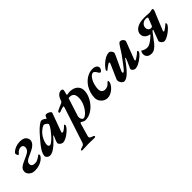

<svg xmlns="http://www.w3.org/2000/svg" viewBox="103 -1491 2733 2733"><g transform="rotate(-45 1469.0 -124.5)"><path d="M104.7 14Q67.7 14 41.3 -0.4Q14.8 -14.8 0.3 -36.1Q-14.2 -57.4 -14.2 -78.8Q-14.2 -103.2 -5.6 -121.8Q3 -140.4 24.6 -156.4Q46.3 -172.5 83 -189.3L170.2 -229.5Q213.9 -250.2 228.5 -273.1Q243 -296 243 -320.3Q243 -341.9 231 -354.5Q218.9 -367.1 194 -367.1Q171.9 -367.1 149.9 -354.8Q127.9 -342.5 116.6 -324.6Q113.2 -318.4 106.8 -315.3Q100.4 -312.2 96.3 -312.2Q91.4 -312.2 86.7 -319.9Q82 -327.6 79.1 -337.6Q76.2 -347.6 76.2 -352.6Q76.2 -365.1 98.5 -383.9Q120.9 -402.8 158.9 -417.8Q196.8 -432.9 242.8 -432.9Q308.5 -432.9 336.8 -406Q365.1 -379.1 365.9 -343.6Q367.6 -310.3 339.8 -278.7Q311.9 -247 253.2 -219.6L171.8 -181.8Q142.4 -167.8 127.4 -150.8Q112.5 -133.9 112.5 -110.8Q112.5 -86.3 128.8 -72.8Q145.1 -59.2 179.4 -59.2Q209.2 -59.2 235.5 -73.4Q261.7 -87.5 285.8 -105.8Q288.8 -107.8 291.7 -110.7Q294.6 -113.6 298.6 -113.6Q302.5 -113.6 306.9 -108.1Q311.4 -102.5 311.4 -97.5Q311.4 -86 297.9 -67.7Q284.4 -49.3 258.1 -30.6Q231.8 -11.9 193.3 1Q154.8 14 104.7 14Z M407.6 14Q394 14 379.5 6.3Q365.1 -1.5 355.5 -13.5Q346 -25.6 346 -36.6Q346 -66.8 363.8 -103.7Q381.7 -140.5 423 -193Q464.4 -245.5 534.3 -323.2Q577.7 -370.2 615.8 -399Q653.9 -427.9 672.3 -427.9Q699 -427.9 731.5 -401.6Q738.1 -394.2 739.1 -393.7Q740 -393.1 741 -393.1Q743 -393.1 743.7 -393.8Q744.4 -394.5 747 -399.9Q754.5 -414.1 757.5 -420.3Q760.5 -426.6 762.4 -431.6Q767.6 -443.2 786.7 -443.2Q802.2 -443.2 819.4 -436.1Q836.6 -429 848.7 -419.1Q860.8 -409.2 860.8 -400.1Q860.8 -394.3 858.7 -389.8L759 -118.3Q750.1 -92.5 769.5 -92.5Q781 -92.5 804.8 -109.6Q828.7 -126.6 852.6 -151.6Q855.4 -154.5 855.9 -154.7Q856.3 -155 857.5 -155Q862.3 -155 865.9 -150.5Q869.4 -145.9 869.4 -139.1Q869.4 -124.7 850.5 -100.1Q831.6 -75.5 801.8 -50.7Q765.6 -20.6 730.6 -3.3Q695.5 14 672.3 14Q657.4 14 641.7 5.5Q625.9 -2.9 615.7 -15.6Q605.5 -28.3 605.5 -40.6Q605.5 -47.5 610.7 -63.6Q612.5 -69.3 616.4 -79.2Q620.3 -89 625.1 -100.6Q629.9 -112.2 635.4 -124.2Q640.9 -136.2 645.4 -147.3Q648 -152.5 644.6 -155.1Q641.2 -157.8 638.5 -154.9Q587.3 -95.9 545.5 -58.4Q503.6 -20.8 470.2 -3.4Q436.8 14 407.6 14ZM512.8 -91.6Q529.9 -91.6 566.8 -123.2Q603.8 -154.8 642.4 -202.6Q674.6 -241.7 693.4 -272.5Q712.1 -303.4 712.1 -316.4Q712.1 -325.3 691.7 -342Q682.4 -349.5 672.1 -354.5Q661.9 -359.6 655.2 -359.6Q639.7 -359.6 612.7 -341.6Q585.7 -323.6 562.2 -300.2Q541.5 -279.7 523.4 -249.1Q505.2 -218.5 494.1 -186.1Q483 -153.6 483 -127.3Q483 -110.6 491 -101.1Q499 -91.6 512.8 -91.6Z M784.6 285.2Q780.4 285.2 776.9 281.9Q773.5 278.7 774.3 273.7Q775.1 265.7 781.5 261.4Q787.9 257.2 796.1 255.4Q826.9 247.3 841 239Q855 230.8 862.9 206.9L1032.9 -312.4Q1036.3 -322.3 1038.5 -331Q1040.7 -339.6 1038.8 -344.6Q1036.8 -349.5 1025.2 -346.7Q1005.3 -341.9 990.7 -337Q976 -332.1 953.4 -323.7Q945.4 -320.5 936.8 -321.8Q928.3 -323.1 928.3 -334Q928.3 -344.5 936.5 -351.1Q944.7 -357.7 953.9 -361.6Q969.9 -367.9 990.5 -378.2Q1011.1 -388.5 1048.6 -403.5Q1055.6 -406.3 1061.8 -413.9Q1067.9 -421.5 1074 -440.8Q1090.5 -488.6 1116.4 -511.2Q1142.3 -533.9 1173.4 -533.9Q1192 -533.9 1199.3 -522.7Q1206.5 -511.6 1199.6 -486.2L1189.1 -447Q1186.9 -437 1187.7 -430.9Q1188.5 -424.8 1192.5 -425.8Q1205.5 -428.6 1218.4 -430.8Q1231.4 -433 1245.5 -433Q1298.8 -433 1334.7 -415.3Q1370.5 -397.6 1389 -367Q1407.5 -336.5 1407.5 -297.4Q1407.5 -244.5 1384.3 -189.5Q1361 -134.5 1321.1 -88.4Q1281.1 -42.4 1229.7 -14.2Q1178.3 14 1122.5 14Q1105.3 14 1091 7.2Q1076.8 0.4 1068.4 -5.6Q1055.3 -15.7 1048.6 -13.7Q1041.8 -11.6 1036.5 7.4L982 196.7Q975.8 216.1 987.3 229Q998.8 242 1033.6 251.4Q1040.3 252.4 1046.7 256.6Q1053 260.8 1053 271.3Q1053 276.5 1046.4 279.8Q1039.9 283.1 1031.3 283.1Q1014.7 283.1 990.1 282.2Q965.5 281.3 942.6 280.9Q919.6 280.5 904.9 280.6Q879.9 281.2 846.1 283.2Q812.4 285.2 784.6 285.2ZM1122.7 -24.1Q1141.6 -24.1 1167.7 -45.1Q1193.8 -66.1 1219.5 -102.4Q1245.2 -138.7 1262.3 -184.9Q1279.4 -231.2 1279.4 -281Q1279.4 -334.5 1257.3 -357.4Q1235.3 -380.3 1198.4 -380.5Q1191.9 -380.5 1185.4 -380.1Q1178.8 -379.6 1171.9 -378.5L1085.7 -110.1Q1081.3 -95.4 1081.6 -81.1Q1081.9 -66.8 1086.8 -55Q1092.6 -41.2 1099.2 -32.7Q1105.8 -24.1 1122.7 -24.1Z M1569.9 14.2Q1533.1 14.2 1502.5 -4.2Q1471.9 -22.7 1453.5 -53.5Q1435.1 -84.4 1435.9 -122Q1436.9 -170.3 1450.8 -216.2Q1464.6 -262.2 1489.3 -301.5Q1514 -340.8 1547.2 -370.3Q1580.3 -399.7 1620.9 -416.3Q1661.5 -432.9 1706.7 -432.9Q1745.2 -432.9 1769.1 -416Q1792.9 -399.1 1792.9 -373Q1792.9 -353.7 1779.7 -335.1Q1766.5 -316.6 1752.2 -316.6Q1744.2 -316.6 1738.3 -322.8Q1732.4 -329 1721.7 -347.2Q1712.4 -364.7 1699.7 -377.5Q1687 -390.3 1674.1 -390.3Q1652.6 -390.3 1632.3 -371.1Q1612.1 -352 1595.3 -320.5Q1578.5 -289 1568.6 -250.9Q1558.7 -212.8 1557.9 -174.3Q1557.1 -137.2 1576.3 -116.6Q1595.4 -95.9 1628.1 -95.9Q1655.1 -95.9 1678.7 -108.4Q1702.2 -120.9 1718.7 -142.2Q1723.2 -147.6 1728.4 -151Q1733.5 -154.4 1737.9 -154.4Q1747.5 -154.4 1747.5 -143Q1747.5 -118.6 1731.7 -91.2Q1716 -63.7 1689.5 -39.6Q1663.1 -15.6 1631.9 -0.7Q1600.7 14.2 1569.9 14.2Z M1904.7 14Q1884.7 14 1867.5 -3.3Q1850.2 -20.6 1843 -43.8Q1835.8 -67.1 1843.7 -85.7L1937.2 -297.7Q1944.2 -313.1 1943.4 -321Q1942.5 -328.9 1934.5 -328.9Q1928.7 -328.9 1913.1 -319.7Q1897.5 -310.4 1881.3 -298.4Q1865.2 -286.4 1856.7 -278.4Q1844.1 -265.7 1835.7 -265.9Q1827.3 -266.1 1827.3 -274.8Q1827.3 -284.5 1832.6 -294.1Q1837.9 -303.6 1845.1 -313Q1874.2 -348.6 1906.7 -375.7Q1939.3 -402.8 1972.5 -418.2Q2005.8 -433.6 2037 -433.6Q2051 -433.6 2064.9 -420.7Q2078.8 -407.8 2085.6 -390.5Q2092.5 -373.1 2086 -358.8Q2067 -317 2039 -257.3Q2011.1 -197.5 1976.2 -122.1Q1968.8 -107 1970.1 -96.2Q1971.4 -85.3 1981.4 -85.3Q1991.4 -85.3 2010.5 -106.4Q2029.7 -127.5 2054.4 -160.7Q2079.1 -193.8 2104.6 -228.1Q2123.8 -252.3 2141.6 -278.2Q2159.5 -304.1 2175.3 -328.8Q2191 -353.5 2202.3 -371.8Q2218.8 -398.2 2232.3 -415.5Q2245.9 -432.9 2262.5 -432.9Q2281.7 -432.9 2296.7 -421.9Q2311.7 -411 2318.9 -396.1Q2326.1 -381.1 2320.6 -366.9L2221.3 -108.1Q2218.2 -99.8 2218.4 -92.7Q2218.6 -85.5 2224.3 -85.5Q2232.4 -85.5 2252.6 -98.3Q2272.8 -111.1 2295.2 -128.4Q2317.6 -145.6 2330.9 -159Q2333.6 -161.6 2334.8 -161.6Q2340.2 -161.6 2344 -157.1Q2347.9 -152.5 2347.9 -146.9Q2347.9 -134.2 2334.2 -116.6Q2320.4 -99.1 2298.4 -79.7Q2276.4 -60.3 2251 -43.5Q2225.5 -26.8 2201.5 -15.8Q2177.5 -4.7 2159.4 -3.6Q2145.3 0.7 2131 -3.1Q2116.6 -6.8 2105.8 -15.7Q2094.9 -24.5 2089.1 -33.6Q2086.8 -37.7 2086.6 -45.2Q2086.3 -52.8 2089.8 -60.9Q2098.1 -79.4 2108.4 -101.9Q2118.6 -124.4 2129.9 -150.2Q2141.2 -175.9 2151.9 -203.8Q2155.3 -212.5 2150.1 -213.1Q2144.9 -213.7 2139.9 -206.9Q2110.9 -167.1 2080.3 -127.9Q2049.7 -88.7 2019.4 -56.7Q1989.1 -24.7 1960 -5.3Q1930.9 14 1904.7 14Z M2712.4 14Q2695.9 14 2680.4 1.9Q2664.9 -10.2 2656.4 -25.9Q2647.9 -41.6 2651.9 -52.4L2707.7 -201Q2709.9 -206.5 2710.5 -211.6Q2711 -216.8 2707.7 -216.8Q2700.1 -216.8 2696 -212.9Q2692 -209.1 2683.4 -199.2Q2657.1 -167 2631.7 -130.6Q2606.2 -94.2 2579.3 -62.3Q2552.3 -30.5 2522.2 -10.2Q2492.1 10 2457.2 10Q2410.4 10 2386.8 -13.1Q2363.2 -36.1 2363.4 -71.3Q2363.4 -84.8 2368 -99.1Q2372.5 -113.5 2381.4 -125.8Q2399.5 -112.6 2421.8 -103.5Q2444 -94.4 2477.2 -94.4Q2494 -94.4 2518 -105.4Q2542 -116.4 2571.4 -138.2Q2600.7 -160 2632.4 -191.9Q2636.3 -195.7 2635.5 -197.8Q2634.8 -199.9 2629.3 -200.7Q2585.7 -208.2 2560.3 -234.8Q2534.8 -261.5 2534.8 -300.9Q2534.8 -333.1 2557 -362.2Q2579.1 -391.2 2625.1 -409.5Q2671 -427.9 2742.1 -427.9Q2767.5 -427.9 2781.8 -427.4Q2796.1 -426.9 2805 -425.9Q2813.8 -424.9 2822.7 -424.4Q2831.5 -423.9 2844.6 -423.9Q2861.1 -423.9 2881.7 -428.8Q2902.2 -433.7 2906 -433.7Q2914.3 -433.7 2917.1 -425.8Q2920 -417.9 2920 -407.8Q2920 -401.4 2912.1 -384.3Q2904.2 -367.3 2889.3 -330.3L2799.5 -111Q2796.3 -102.5 2796.7 -96.1Q2797.2 -89.6 2802.9 -89.6Q2809.2 -89.6 2820.5 -96.2Q2831.9 -102.7 2845.8 -112.8Q2859.7 -122.8 2872.3 -133.4Q2884.8 -144 2893.8 -152.9Q2896.8 -155.9 2897.8 -155.9Q2903.2 -155.9 2907 -151.4Q2910.9 -146.8 2910.9 -141.2Q2910.9 -127.1 2896.3 -107.4Q2881.8 -87.7 2858.5 -66.6Q2835.2 -45.5 2808.1 -27.3Q2781 -9.1 2755.6 2.4Q2730.3 14 2712.4 14ZM2707.7 -253Q2717.3 -253 2725.5 -256.5Q2733.7 -260 2736.5 -266.6L2779.7 -377.2Q2785 -389.4 2778.5 -395.1Q2771.9 -400.7 2745.7 -400.7Q2708 -400.7 2679.7 -375Q2651.5 -349.3 2651.5 -310.9Q2651.5 -289.4 2666.1 -271.2Q2680.7 -253 2707.7 -253Z"/></g></svg>

Font: EB Garamond
Style: Italic
Weight: 400
Italic angle: -17.2°
Designer: Georg Duffner and Octavio Pardo
Foundry: Georg Duffner
Version: Version 1.001